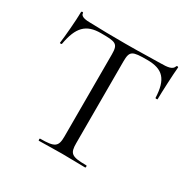

<svg xmlns="http://www.w3.org/2000/svg" viewBox="-148 -796 931 938"><g transform="rotate(30 317.0 -327.0)"><path d="M188 -607C271 -607 286 -604 286 -544V-81C286 -23 271 -12 188 -12C185 -12 185 0 188 0C224 0 269 -2 318 -2C370 -2 414 0 449 0C453 0 453 -12 449 -12C365 -12 352 -23 352 -81V-542C352 -602 365 -607 449 -607C538 -607 573 -569 577 -466C577 -464 589 -463 589 -466C589 -498 594 -611 598 -650C598 -655 588 -655 587 -650C580 -629 556 -625 511 -625C459 -625 412 -622 318 -622C243 -622 174 -623 117 -625C98 -625 63 -627 63 -647C63 -654 52 -653 52 -647C52 -603 43 -501 38 -466C38 -463 49 -464 49 -466C67 -569 105 -607 188 -607Z"/></g></svg>

Font: Cormorant Garamond
Style: Regular
Weight: 400
Designer: Christian Thalmann (Catharsis Fonts)
Foundry: Catharsis Fonts
Version: Version 4.002;Glyphs 3.4 (3410)